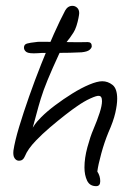

<svg xmlns="http://www.w3.org/2000/svg" viewBox="-20 -613 429 657"><path d="M309 24Q287 24 278 5Q269 -14 269 -40Q269 -72 279 -109Q289 -146 299 -169Q313 -202 321 -227Q329 -252 329 -267Q329 -285 318 -285Q311 -286 289 -276Q267 -266 243 -249Q228 -239 203 -219.5Q178 -200 151 -177Q124 -154 103 -132Q75 -103 65 -78Q59 -63 45 -63Q36 -63 30 -71.5Q24 -80 26 -98Q31 -131 45.5 -179Q60 -227 79.5 -282.5Q99 -338 121 -393.5Q143 -449 164.5 -497Q186 -545 203 -577Q212 -593 228 -593Q237 -593 244 -586.5Q251 -580 251 -568Q251 -564 248.5 -551Q246 -538 241.5 -524Q237 -510 231 -501Q221 -485 207 -468Q193 -451 182 -428Q158 -376 143 -339.5Q128 -303 119.5 -275Q111 -247 105 -224Q99 -201 92 -176Q100 -189 107 -197Q114 -205 121 -212Q141 -232 169 -253Q197 -274 227.5 -293Q258 -312 285.5 -323.5Q313 -335 330 -335Q349 -335 365 -322.5Q381 -310 381 -275Q381 -255 374.5 -226.5Q368 -198 351 -160Q337 -126 326.5 -87.5Q316 -49 313 -26Q323 -11 323 7Q323 24 309 24ZM110 -431Q79 -429 70.5 -435Q62 -441 62 -450Q62 -461 72.5 -464Q83 -467 103 -469Q108 -470 116 -470Q124 -470 134 -470Q165 -470 208 -469Q251 -468 280 -469Q294 -469 294 -455Q294 -449 286.5 -442.5Q279 -436 259 -434Q240 -433 218 -432.5Q196 -432 176 -432Q155 -432 137.5 -432Q120 -432 110 -431Z"/></svg>

Font: Grape Nuts
Style: Regular
Weight: 400
Designer: Robert E. Leuschke
Foundry: Robert E. Leuschke
Version: Version 1.010; ttfautohint (v1.8.3)